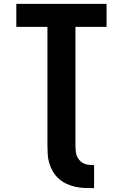

<svg xmlns="http://www.w3.org/2000/svg" viewBox="-20 -755 640 1000"><path d="M470 225Q446 225 421.5 224Q397 223 373.5 218Q350 213 328 203Q306 193 287.5 177Q269 161 256.5 140Q244 119 237 96Q230 73 228.5 48.5Q227 24 227 0V-615H65V-735H535V-615H373V0Q373 14 374 28Q375 42 379.5 55Q384 68 393.5 79Q403 90 415.5 96Q428 102 442 103.5Q456 105 470 105Z"/></svg>

Font: Iosevka Curly Heavy Extended
Style: Regular
Weight: 900
Width: 7
Monospace: yes
Designer: Belleve Invis
Foundry: Belleve Invis
Version: Version 11.1.0; ttfautohint (v1.8.3)